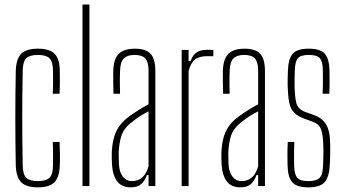

<svg xmlns="http://www.w3.org/2000/svg" viewBox="-20 -820 1516 846"><path d="M212.5 -407Q213.5 -427 213.8 -444.8Q214 -462.5 213.8 -478.8Q213.5 -495 213.5 -509Q213 -549.5 197.5 -563.8Q182 -578 147 -578Q111.5 -578 96.2 -563.8Q81 -549.5 80 -509Q79 -448 78.5 -397.5Q78 -347 78 -299.8Q78 -252.5 78.5 -202Q79 -151.5 80 -90.5Q81 -50.5 96.2 -36.2Q111.5 -22 147 -22Q182 -22 197.5 -36.2Q213 -50.5 213.5 -90.5Q213.5 -113 213.8 -138.2Q214 -163.5 212.5 -194.5H242.5Q244 -164.5 244.2 -139Q244.5 -113.5 243.5 -92Q242 -40 220.2 -17.2Q198.5 5.5 147 5.5Q95.5 5.5 73.2 -17.2Q51 -40 49.5 -92Q48.5 -142.5 48 -194.8Q47.5 -247 47.5 -299.5Q47.5 -352 48 -404.2Q48.5 -456.5 49.5 -507Q51 -560 73.2 -582.8Q95.5 -605.5 147 -605.5Q198.5 -605.5 220.8 -582.8Q243 -560 243.5 -507.5Q243.5 -487 243.8 -462Q244 -437 242.5 -407Z M343.5 0V-800H374V0Z M556.5 5.5Q516 5.5 496.2 -21Q476.5 -47.5 473.5 -94Q473 -108.5 472.5 -121.5Q472 -134.5 472.5 -148Q474 -180.5 480.8 -208.8Q487.5 -237 503.8 -261.5Q520 -286 550.5 -308Q569 -321.5 590.8 -335.2Q612.5 -349 634.5 -360.5V-509Q634.5 -546 620.5 -562Q606.5 -578 572.5 -578Q543 -578 526.8 -563.8Q510.5 -549.5 509 -509Q508.5 -495.5 508.2 -478.2Q508 -461 508.2 -442.5Q508.5 -424 509 -407H480Q479.5 -432 479 -459.2Q478.5 -486.5 479 -508Q480 -542.5 490.2 -564Q500.5 -585.5 521.2 -595.5Q542 -605.5 574.5 -605.5Q608 -605.5 627.8 -595Q647.5 -584.5 656 -562.8Q664.5 -541 664.5 -506V0H634.5V-48.5H627Q619 -24.5 602.8 -9.5Q586.5 5.5 556.5 5.5ZM561 -22Q589 -22 607 -38.2Q625 -54.5 634.5 -87V-329.5Q617.5 -321 599 -309.5Q580.5 -298 553.5 -276Q523.5 -251 514 -218.8Q504.5 -186.5 503 -148Q503 -139.5 503.2 -124.8Q503.5 -110 504 -95Q506.5 -60 521.8 -41Q537 -22 561 -22Z M780.5 0V-600H811V-550.5H819.5Q829.5 -578.5 846.8 -589.5Q864 -600.5 893.5 -600.5Q900 -600.5 907 -600.2Q914 -600 920 -600V-572.5H893.5Q858 -572.5 839.2 -557.8Q820.5 -543 811 -506.5V0Z M1039.5 5.5Q999 5.5 979.2 -21Q959.5 -47.5 956.5 -94Q956 -108.5 955.5 -121.5Q955 -134.5 955.5 -148Q957 -180.5 963.8 -208.8Q970.5 -237 986.8 -261.5Q1003 -286 1033.5 -308Q1052 -321.5 1073.8 -335.2Q1095.5 -349 1117.5 -360.5V-509Q1117.5 -546 1103.5 -562Q1089.5 -578 1055.5 -578Q1026 -578 1009.8 -563.8Q993.5 -549.5 992 -509Q991.5 -495.5 991.2 -478.2Q991 -461 991.2 -442.5Q991.5 -424 992 -407H963Q962.5 -432 962 -459.2Q961.5 -486.5 962 -508Q963 -542.5 973.2 -564Q983.5 -585.5 1004.2 -595.5Q1025 -605.5 1057.5 -605.5Q1091 -605.5 1110.8 -595Q1130.5 -584.5 1139 -562.8Q1147.5 -541 1147.5 -506V0H1117.5V-48.5H1110Q1102 -24.5 1085.8 -9.5Q1069.5 5.5 1039.5 5.5ZM1044 -22Q1072 -22 1090 -38.2Q1108 -54.5 1117.5 -87V-329.5Q1100.5 -321 1082 -309.5Q1063.5 -298 1036.5 -276Q1006.5 -251 997 -218.8Q987.5 -186.5 986 -148Q986 -139.5 986.2 -124.8Q986.5 -110 987 -95Q989.5 -60 1004.8 -41Q1020 -22 1044 -22Z M1338.5 5.5Q1287 5.5 1267.5 -17.2Q1248 -40 1247 -92Q1246.5 -113.5 1246.5 -139Q1246.5 -164.5 1248 -194.5H1277Q1275.5 -163.5 1275.8 -138.2Q1276 -113 1276 -90.5Q1277 -50.5 1290.2 -36.2Q1303.5 -22 1338.5 -22Q1374 -22 1388.2 -36.2Q1402.5 -50.5 1403.5 -90.5Q1404 -106 1404.5 -121.5Q1405 -137 1405 -151.5Q1405 -166 1404.5 -179.5Q1403.5 -226 1394.8 -249.8Q1386 -273.5 1357 -284L1320 -297.5Q1290 -308.5 1275 -324.8Q1260 -341 1254.5 -368Q1249 -395 1247.5 -439Q1247 -457.5 1247.5 -473Q1248 -488.5 1248.5 -507Q1250 -560 1269.5 -582.8Q1289 -605.5 1340.5 -605.5Q1392 -605.5 1411.5 -582.8Q1431 -560 1432 -507.5Q1432 -487 1432.2 -462Q1432.5 -437 1431 -407H1401.5Q1402.5 -427 1402.8 -444.8Q1403 -462.5 1402.8 -478.8Q1402.5 -495 1402.5 -509Q1402 -549.5 1389 -563.8Q1376 -578 1340.5 -578Q1305.5 -578 1292.8 -563.8Q1280 -549.5 1279 -509Q1278.5 -489 1278 -473.2Q1277.5 -457.5 1278 -439.5Q1279 -394 1285.5 -366.8Q1292 -339.5 1324 -327L1361 -314Q1400 -300.5 1417.5 -270.8Q1435 -241 1435 -180Q1435 -160 1434.8 -136Q1434.5 -112 1433 -91.5Q1430.5 -40 1410.5 -17.2Q1390.5 5.5 1338.5 5.5Z"/></svg>

Font: Big Shoulders Display Thin ExtraLight
Style: Regular
Weight: 250
Version: Version 2.002